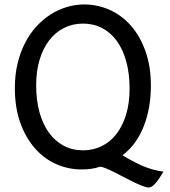

<svg xmlns="http://www.w3.org/2000/svg" viewBox="-20 -745 760 858"><path d="M559.1 -349.1Q559.1 -416.5 544.2 -470.5Q529.3 -524.4 502 -562Q474.6 -599.6 436.3 -619.6Q397.9 -639.6 351.6 -639.6Q305.2 -639.6 266.6 -620.4Q228 -601.1 200.2 -565.2Q172.4 -529.3 157 -478.3Q141.6 -427.2 141.6 -363.8Q141.6 -296.9 156.5 -243.2Q171.4 -189.5 199 -151.6Q226.6 -113.8 265.1 -93.5Q303.7 -73.2 351.6 -73.2Q396.5 -73.2 434.6 -92Q472.7 -110.8 500.2 -146.2Q527.8 -181.6 543.5 -232.9Q559.1 -284.2 559.1 -349.1ZM654.3 -361.3Q654.3 -313.5 646.5 -268.1Q638.7 -222.7 623 -182.4Q607.4 -142.1 583.5 -108.6Q559.6 -75.2 527.3 -51.3Q573.2 -22.9 617.2 -3.7Q661.1 15.6 710.4 22Q706.1 28.8 699 40.5Q691.9 52.2 683.1 64Q674.3 75.7 664.3 84.2Q654.3 92.8 644.5 92.8Q634.3 92.8 616.5 85.9Q598.6 79.1 577.4 68.8Q556.2 58.6 533.2 46.4Q510.3 34.2 489.5 23.9Q468.8 13.7 452.1 6.8Q435.5 0 427.2 0Q406.2 6.8 386.7 9.5Q367.2 12.2 344.2 12.2Q285.2 12.2 231.2 -11.7Q177.2 -35.6 136.2 -82Q95.2 -128.4 70.8 -196Q46.4 -263.7 46.4 -351.6Q46.4 -410.2 58.3 -460.4Q70.3 -510.7 91.6 -552.2Q112.8 -593.8 142.1 -626Q171.4 -658.2 205.8 -680.2Q240.2 -702.1 278.6 -713.6Q316.9 -725.1 356.4 -725.1Q415.5 -725.1 469.5 -701.2Q523.4 -677.2 564.5 -630.9Q605.5 -584.5 629.9 -516.8Q654.3 -449.2 654.3 -361.3Z"/></svg>

Font: Andika Phon
Style: Regular
Weight: 400
Designer: Victor Gaultney, Annie Olsen, Julie Remington, Don Collingsworth, Eric Hays, Becca Hirsbrunner
Foundry: SIL International
Version: Version 5.000